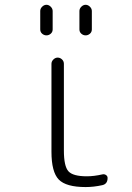

<svg xmlns="http://www.w3.org/2000/svg" viewBox="-20 -755 540 785"><path d="M304.7 -710Q304.7 -719.7 312.5 -727.5Q320.3 -735.4 330.1 -735.4Q339.8 -735.4 347.7 -727.5Q355.5 -719.7 355.5 -710V-634.8Q355.5 -624 347.7 -617.2Q339.8 -610.4 330.1 -610.4Q320.3 -610.4 312.5 -617.2Q304.7 -624 304.7 -634.8ZM144.5 -634.8V-710Q144.5 -719.7 152.3 -727.5Q160.2 -735.4 169.9 -735.4Q179.7 -735.4 187.5 -727.5Q195.3 -719.7 195.3 -710V-634.8Q195.3 -624 187.5 -617.2Q179.7 -610.4 169.9 -610.4Q160.2 -610.4 152.3 -617.2Q144.5 -624 144.5 -634.8ZM190.4 -134.8V-494.1Q190.4 -503.9 198.2 -511.7Q206.1 -519.5 215.8 -519.5Q225.6 -519.5 233.4 -512.2Q241.2 -504.9 241.2 -494.1V-139.6Q241.2 -75.2 259.8 -54.7Q278.3 -34.2 335 -34.2Q364.3 -34.2 398.4 -42Q406.2 -43.9 413.1 -39.6Q419.9 -35.2 419.9 -27.3Q419.9 -2.9 398.4 2Q363.3 9.8 330.1 9.8Q250 9.8 220.2 -21Q190.4 -51.8 190.4 -134.8Z"/></svg>

Font: Rounded-L Mgen+ 1m light
Style: Regular
Weight: 200
Designer: [Source Han Sans]
Ryoko NISHIZUKA  (kana & ideographs); Paul D. Hunt (Latin, Greek & Cyrillic); Wenlong ZHANG  (bopomofo
Version: Version 1.059.20150602